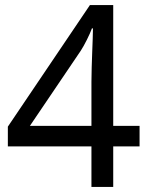

<svg xmlns="http://www.w3.org/2000/svg" viewBox="-20 -738 591 758"><path d="M341 -160H11V-238L335 -718H427V-241H531V-160H427V0H341ZM341 -241V-415Q341 -442 342 -472Q343 -502 344 -531Q345 -560 346 -585Q347 -610 347 -626H343Q336 -607 323 -581Q310 -555 299 -538L98 -241Z"/></svg>

Font: utamil05
Style: Book
Weight: 400
Designer: Jelle Bosma - Monotype Design Team
Foundry: Monotype Imaging Inc.
Version: Version 2.003